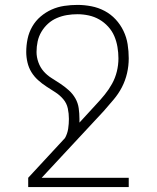

<svg xmlns="http://www.w3.org/2000/svg" viewBox="-20 -548 640 783"><path d="M505 215H95V177L245 15Q255 -3 258 -23Q261 -43 261 -63H304V-48L371 -121Q390 -141 407 -162Q424 -183 437 -206.5Q450 -230 456.5 -256.5Q463 -283 463 -310Q463 -333 459 -356.5Q455 -380 446 -401Q437 -422 421 -439.5Q405 -457 385 -468.5Q365 -480 342 -485Q319 -490 296 -490Q274 -490 253 -486.5Q232 -483 212 -474.5Q192 -466 176 -451.5Q160 -437 149 -418.5Q138 -400 133.5 -379Q129 -358 129 -336Q129 -315 136.5 -294Q144 -273 158 -257Q172 -241 190.5 -229.5Q209 -218 227 -206Q245 -194 261 -179.5Q277 -165 287.5 -146.5Q298 -128 301 -106.5Q304 -85 304 -63H261Q261 -85 256.5 -106Q252 -127 238 -143.5Q224 -160 206 -171.5Q188 -183 169.5 -195Q151 -207 135 -221.5Q119 -236 108 -254Q97 -272 92 -293.5Q87 -315 87 -336Q87 -363 92.5 -389.5Q98 -416 111.5 -439.5Q125 -463 145.5 -480.5Q166 -498 190.5 -509Q215 -520 242 -524Q269 -528 296 -528Q324 -528 352.5 -522.5Q381 -517 406.5 -503.5Q432 -490 451.5 -469Q471 -448 483.5 -422Q496 -396 500.5 -367.5Q505 -339 505 -310Q505 -279 498 -249Q491 -219 477 -192Q463 -165 443 -141.5Q423 -118 403 -95L150 177H505Z"/></svg>

Font: Iosevka Extralight Extended
Style: Regular
Weight: 200
Width: 7
Monospace: yes
Designer: Belleve Invis
Foundry: Belleve Invis
Version: Version 32.5.0; ttfautohint (v1.8.4)